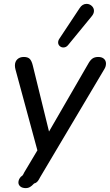

<svg xmlns="http://www.w3.org/2000/svg" viewBox="-20 -788 567 991"><path d="M75 154Q75 138 88 124Q96 120 100 112L105 102L173 -12L60 -429Q57 -440 57 -450Q57 -470 69.5 -482Q82 -494 103 -494Q123 -494 133 -484.5Q143 -475 149 -451L233 -109L436 -460Q446 -478 457.5 -486Q469 -494 487 -494Q506 -494 516.5 -484.5Q527 -475 527 -460Q527 -445 519 -432L187 127L181 138Q171 156 156 159Q144 172 134.5 177.5Q125 183 114 183Q95 183 85 174.5Q75 166 75 154ZM307 -543Q296 -543 288 -550.5Q280 -558 280 -569Q280 -579 287 -589L391 -746Q405 -768 427 -768Q442 -768 453.5 -757.5Q465 -747 465 -732Q465 -719 455 -706L332 -556Q322 -543 307 -543Z"/></svg>

Font: SN Pro
Style: Italic
Weight: 400
Italic angle: -9°
Designer: Tobias Whetton
Foundry: Supernotes
Version: Version 1.003